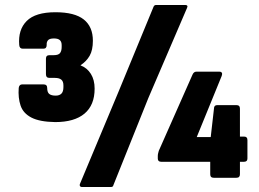

<svg xmlns="http://www.w3.org/2000/svg" viewBox="-20 -712 1037 769"><path d="M201 -223Q139 -224 106 -241Q73 -258 62.5 -289Q52 -320 55 -360Q57 -374 69 -374H154Q169 -374 169 -360Q169 -342 177.5 -335.5Q186 -329 203 -329Q218 -329 226 -337Q234 -345 234 -363V-370Q234 -386 225.5 -393Q217 -400 200 -400H178Q164 -400 164 -415V-477Q164 -491 178 -491H195Q214 -491 220.5 -499.5Q227 -508 227 -524V-531Q227 -545 219.5 -551.5Q212 -558 196 -558Q178 -558 172 -550.5Q166 -543 167 -532Q167 -517 154 -517H71Q58 -517 57 -532Q52 -593 87 -628Q122 -663 202 -663Q279 -663 315.5 -634Q352 -605 352 -549Q352 -511 339 -488.5Q326 -466 303 -451V-450Q329 -440 344 -416Q359 -392 359 -357Q359 -291 318.5 -257Q278 -223 201 -223ZM307 37Q303 37 300.5 33.5Q298 30 300 25L454 -343L595 -685Q598 -692 605 -692H723Q728 -692 730 -689Q732 -686 729 -680L574 -319L434 30Q433 37 424 37ZM836 0Q822 0 822 -14V-64H626Q612 -64 612 -77V-87Q612 -93 613.5 -98.5Q615 -104 616 -108L751 -413Q756 -425 767 -425H858Q866 -425 868.5 -420.5Q871 -416 868 -408L768 -163H824L837 -277Q837 -291 850 -291H927Q941 -291 941 -277V-165H957Q971 -165 971 -151V-77Q971 -64 957 -64H941V-14Q941 0 927 0Z"/></svg>

Font: Sofia Sans Condensed Black
Style: Regular
Weight: 900
Designer: Botio Nikoltchev, Ani Petrova
Foundry: lettersoup
Version: Version 4.101